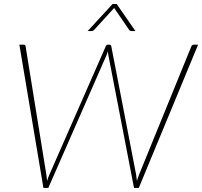

<svg xmlns="http://www.w3.org/2000/svg" viewBox="-20 -922 992 942"><path d="M75 0ZM75 -703H96Q104.5 -703 105.5 -695L207.5 -64.5L211 -34.5Q213.5 -42.5 216.2 -50Q219 -57.5 222 -64.5L499 -695Q502.5 -703 511 -703H516.5Q524.5 -703 526 -695L648 -64.5Q649 -57.5 649.8 -50.2Q650.5 -43 651.5 -35L662 -64.5L919 -695Q920 -698.5 923.8 -700.8Q927.5 -703 931.5 -703H952L661 0H637.5L512 -650Q511 -654 510.5 -659.5Q510 -665 509.5 -670.5Q507.5 -665 505.8 -659.5Q504 -654 502 -650L217 0H193ZM644.5 -769.5H625.5Q623 -769.5 619.8 -770.5Q616.5 -771.5 613.5 -775.5L542 -880Q540.5 -881 540 -883.5L537.5 -880L442 -775.5Q438 -771.5 434.5 -770.5Q431 -769.5 428.5 -769.5H410L532.5 -902.5H552.5Z"/></svg>

Font: Lato Thin
Style: Italic
Weight: 200
Italic angle: -7°
Designer: Lukasz Dziedzic
Foundry: tyPoland Lukasz Dziedzic
Version: Version 2.007; 2014-02-27